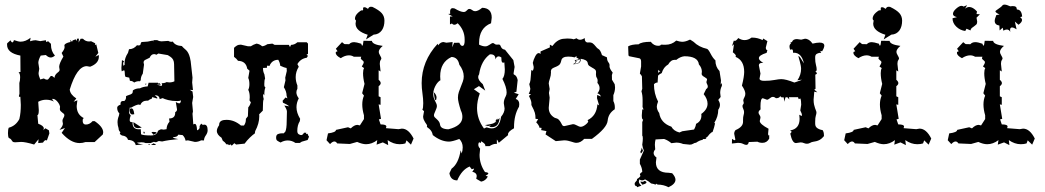

<svg xmlns="http://www.w3.org/2000/svg" viewBox="-20 -614 4483 824"><path d="M318.8 -448.2 317.4 -431.6 326.2 -447.8H335.9Q346.7 -436 362.3 -436L371.1 -437L388.7 -428.2L387.2 -420.4L393.1 -423.8L401.9 -386.7L389.2 -370.6L403.8 -377.9L404.3 -371.1Q404.3 -341.8 366.7 -327.6L352.5 -330.1Q310.1 -330.1 279.3 -229.5Q281.2 -208.5 307.6 -191.4L295.9 -177.2L312 -183.6L309.1 -159.2Q309.1 -122.1 340.3 -106.9Q335 -106 335 -98.1V-92.8Q335 -88.9 337.9 -84.2Q340.8 -79.6 349.1 -79.6Q364.7 -79.6 377.4 -94.2H386.2Q422.9 -69.3 422.9 -45.9L421.4 -37.1L386.2 -4.4H347.2Q334.5 0 321.8 0Q283.2 0 244.6 -43.9L258.8 -64.5L235.4 -56.6Q250 -72.8 250 -83L248 -95.2Q248 -101.6 252.2 -107.9Q256.3 -114.3 256.3 -119.6Q256.3 -123.5 253.2 -126.2Q250 -128.9 246.3 -131.6Q242.7 -134.3 239.7 -137.7Q236.8 -141.1 236.8 -146.5L237.8 -156.2Q237.8 -158.2 235.4 -163.8Q232.9 -169.4 228.5 -175.3Q224.1 -181.2 218.3 -185.5Q212.4 -189.9 205.6 -189.9L204.1 -189Q204.1 -186 211.4 -178.2Q196.3 -186 177.7 -186Q160.2 -186 144 -177.2L146.5 -141.6Q146.5 -120.1 140.6 -120.1L144 -83Q168 -74.2 168 -63Q168 -58.1 164.6 -54.7L174.8 -63.5L189.9 -54.7L191.9 -41.5L181.2 -11.2L176.8 -12.7Q170.9 -12.7 164.6 -2L144 0L145.5 -16.6L126.5 6.3Q88.9 -4.9 70.8 -4.9L45.9 -3.4Q38.6 -3.4 35.9 -5.1Q33.2 -6.8 31.5 -9.8Q29.8 -12.7 27.3 -15.9Q24.9 -19 17.6 -22Q14.2 -28.3 14.2 -42.5Q14.2 -58.6 17.6 -65.9Q47.4 -73.7 63 -103Q66.4 -117.2 67.9 -132.6Q69.3 -147.9 69.3 -164.1L67.4 -198.7L64.5 -198.2Q61 -198.2 61 -201.7L63.5 -211.4L63 -257.8Q66.4 -267.6 66.4 -282.7Q66.4 -297.9 59.6 -303.7L67.9 -305.2L67.4 -375.5Q10.3 -386.2 10.3 -421.9L10.7 -428.2L24.9 -440.9Q29.3 -432.1 33.2 -432.1Q37.1 -432.1 40 -441.9Q59.1 -435.1 68.4 -435.1Q89.8 -435.1 111.3 -452.1L108.9 -437Q123.5 -441.4 132.8 -441.4L152.8 -437.5L176.8 -441.4Q177.2 -433.6 180.7 -433.6L186 -437.5L198.7 -425.8V-422.4Q198.7 -394 215.8 -375.5Q206.1 -367.2 197.8 -367.2Q187.5 -367.2 176.8 -377.9L154.8 -375.5Q144.5 -356.9 144.5 -344.2L148.4 -318.8L145.5 -300.3Q145.5 -289.6 152.8 -272.9L168 -277.3Q176.3 -272 181.6 -272Q185.1 -272 187.5 -274.4Q189.9 -276.9 191.9 -280Q193.8 -283.2 195.8 -285.6Q197.8 -288.1 200.7 -288.1Q205.6 -288.1 213.9 -279.8Q214.8 -288.6 218.3 -293.2Q221.7 -297.9 225.6 -301Q229.5 -304.2 232.7 -307.1Q235.8 -310.1 235.8 -314.5L233.9 -327.1Q233.9 -341.3 252 -371.1L244.6 -386.7Q257.3 -402.3 257.3 -412.1L256.3 -418.5Q256.3 -428.2 283.2 -434.1L280.3 -442.9L289.6 -434.1Q289.6 -439.9 294.4 -441.4L304.7 -445.3Q308.1 -439 310.1 -439V-447.8Z M562.5 8.8Q558.1 -12.7 529.3 -13.7Q524.9 -30.3 502.9 -32.7L494.1 -39.1L496.6 -46.9Q488.8 -53.2 488.8 -64Q484.4 -76.7 484.4 -89.4Q484.4 -103 490.2 -117.2L492.2 -127.4Q482.9 -136.7 482.9 -151.4Q482.9 -160.2 497.6 -165L497.1 -168.9Q497.1 -180.7 508.8 -180.7L513.2 -180.2Q521 -186.5 521 -196.8L520.5 -200.7Q524.4 -203.6 529.8 -205.1Q543 -209 546.6 -212.6Q550.3 -216.3 550.3 -226.1Q562.5 -234.9 580.6 -234.9Q594.2 -242.2 613.8 -243.2L617.7 -258.8H658.2L657.7 -256.8Q657.7 -255.9 659.2 -255.9L665 -256.8L670.4 -250.5L652.3 -251L672.4 -245.1Q675.8 -247.1 675.8 -251L673.8 -256.8Q687 -256.8 694.8 -261.7L706.5 -260.3Q719.2 -260.3 728.5 -265.1L727.1 -338.9Q727.1 -360.4 710.9 -370.6L700.2 -377.4L659.7 -384.3L650.9 -378.9Q646.5 -381.8 641.6 -381.8Q628.9 -381.8 622.1 -366.2L602.1 -356.4Q596.2 -352.5 596.2 -345.7L598.1 -336.4L592.8 -297.9Q584 -285.2 584 -270L580.6 -265.1L576.2 -265.6Q565.9 -265.6 555.7 -259.8Q548.8 -267.1 537.6 -267.1L534.7 -280.8L518.6 -284.2Q515.1 -290.5 515.1 -306.6L513.2 -312.5Q506.3 -311 502.9 -307.6Q501 -311 501 -323.2L503.4 -356L512.7 -351.1Q508.3 -347.2 508.3 -340.8L509.8 -331.5L515.1 -336.4L514.6 -342.8Q514.6 -365.2 529.3 -387.2L533.7 -402.8Q553.7 -402.8 567.9 -419.9L574.7 -418.9Q584 -418.9 584 -428.2L587.4 -433.6L613.8 -435.5L635.3 -439.9L637.7 -436L638.7 -441.9H654.3Q662.1 -437 672.4 -436.5L702.1 -438.5Q709 -434.6 714.8 -434.6L721.7 -435.5Q731.9 -418 760.3 -416.5Q767.6 -408.2 773.4 -403.6Q779.3 -398.9 783.7 -393.1Q788.1 -387.2 791.7 -377.9Q795.4 -368.7 798.3 -351.1L806.2 -280.8L804.7 -259.8L808.1 -227.5L794.4 -228.5L806.2 -221.2L809.1 -197.8L804.7 -172.4L808.1 -135.7L806.2 -126L809.6 -80.1L815.9 -82.5Q824.7 -82.5 825.7 -54.7Q836.9 -58.6 836.9 -68.8L836.4 -72.8L843.3 -83.5L850.1 -78.1L856.9 -79.1Q871.1 -79.1 871.1 -54.7Q871.1 -43.9 863.3 -33Q855.5 -22 855.5 -11.2L843.3 -11.7Q830.6 -4.9 816.4 -4.9L786.6 -11.7L776.4 -10.3Q773.9 -24.4 763.7 -34.2L745.1 -36.1Q741.7 -25.4 721.7 -25.4Q723.1 -20.5 745.6 -17.1Q702.6 -13.2 675.8 -6.8L661.6 -8.8L649.4 -3.4L640.1 -5.4L626.5 0H605Q598.6 -3.4 587.4 -3.4L568.8 -2Q568.8 2.9 594.7 5.9ZM627.9 -32.7Q653.3 -32.7 658.2 -52.7Q667.5 -59.1 673.3 -59.1L682.1 -57.6L694.8 -59.6Q695.3 -78.1 707.5 -91.8L705.6 -105.5Q731.9 -105.5 731.9 -129.9V-132.8Q739.7 -136.2 739.7 -144.5L734.4 -176.3Q743.7 -170.4 749 -170.4Q755.4 -170.4 756.8 -183.6Q752 -180.2 740.7 -180.2Q718.8 -180.2 701.7 -184.6Q684.6 -189 678.2 -192.9L665 -188.5Q664.6 -205.1 644 -205.6Q655.8 -195.8 655.8 -192.9L653.3 -191.4L633.3 -197.3L631.3 -190.4Q623 -188.5 615.7 -182.1H611.3Q589.4 -182.1 582 -163.1L576.2 -165.5Q565.9 -165.5 541.5 -151.4L537.1 -152.8L534.2 -130.4Q534.2 -125.5 541 -118.7Q536.6 -106 536.6 -99.1Q536.6 -89.8 544.4 -89.8L548.8 -90.3V-86.4Q548.8 -59.1 576.2 -59.1L584 -59.6L585.4 -37.6Q594.7 -32.7 627.9 -32.7ZM548.8 -122.6Q537.1 -122.6 537.1 -138.7Q537.1 -142.6 537.8 -145.8Q538.6 -148.9 543.9 -148.9Q553.7 -148.9 556.2 -124ZM572.8 -64Q552.7 -64 552.7 -85.9V-89.8L588.4 -66.4ZM638.2 -35.6 629.9 -47.4 638.7 -47.9Q651.9 -47.9 651.9 -44.4Q651.9 -41.5 638.2 -35.6ZM649.4 8.3H627.9L639.6 1Q649.4 6.3 649.4 8.3ZM620.6 7.8Q618.2 7.8 616.2 4.4H624ZM606 -251Q603.5 -251 601.6 -254.4H609.4ZM596.2 -42 595.7 -48.8 600.1 -47.9 601.6 -41.5Z M1296.4 -432.6 1301.8 -426.8V-382.8L1295.4 -378.9L1301.8 -374.5L1296.4 -366.2Q1270 -362.3 1256.3 -338.9L1262.2 -327.6Q1249 -306.2 1249 -283.2Q1249 -265.1 1256.3 -247.1V-232.9Q1252 -225.6 1252 -217.8Q1252 -205.6 1262.2 -191.9Q1252.4 -173.3 1252.4 -153.8Q1252.4 -129.9 1268.1 -104L1266.6 -93.8Q1255.9 -77.1 1255.9 -52.2Q1255.9 -41.5 1262.2 -37.8Q1268.6 -34.2 1272.5 -34.2Q1279.3 -34.2 1284.7 -44.4H1294.4L1293.9 -41Q1293.9 -38.6 1295.9 -38.6L1300.3 -40Q1300.8 -34.2 1306.2 -27.3L1300.3 -13.2L1274.9 -5.9L1266.6 -0.5H1248Q1232.9 -11.2 1214.8 -11.2Q1199.2 -11.2 1184.1 -2.4Q1174.8 -6.8 1169.9 -10.3Q1165 -13.7 1165 -23.4Q1165 -35.6 1173.3 -38.8Q1181.6 -42 1190.9 -42L1196.8 -41.5L1204.1 -48.3Q1210.4 -60.5 1210.4 -94.2L1211.4 -135.3Q1211.4 -144 1200.2 -161.1L1221.2 -157.7Q1210.9 -166.5 1194.3 -173.3L1192.9 -181.6L1205.6 -195.8L1213.4 -191.9L1210 -203.1Q1210 -221.2 1198.2 -239.7L1205.1 -269L1204.1 -280.8L1210.9 -309.6L1210 -322.3Q1204.1 -323.2 1197.3 -325.7Q1190.4 -328.1 1182.6 -332Q1182.1 -343.8 1174.3 -357.4Q1147 -357.4 1136.2 -330.6L1129.4 -332.5Q1125.5 -332.5 1125.5 -327.6L1126 -323.2L1108.9 -322.3V-317.9Q1108.9 -306.6 1114.7 -294.9L1117.7 -276.9Q1114.3 -270.5 1114.3 -253.4L1114.7 -244.1L1119.1 -238.3Q1114.3 -229 1114.3 -204.6L1108.9 -211.4V-208.5Q1108.9 -198.2 1111.8 -189Q1108.9 -182.1 1108.9 -173.3L1107.9 -139.2L1092.3 -123.5L1092.8 -115.7Q1092.8 -84 1075.2 -51.3L1073.7 -41.5Q1065.4 -36.1 1052.7 -23.9Q1040 -11.7 1029.8 2.4L993.2 6.3L985.8 0.5L974.6 11.2L968.8 5.4L962.9 9.3L959 5.4H951.7Q946.3 -3.4 936 -10.3L930.7 -22.9Q910.6 -36.1 910.6 -52.2Q910.6 -62.5 920.4 -76.7V-77.6Q920.4 -85 923.3 -89.4Q926.3 -93.8 930.9 -95.9Q935.5 -98.1 941.2 -98.9Q946.8 -99.6 952.6 -99.6Q985.4 -99.6 1014.2 -75.2H1026.9Q1035.2 -86.4 1035.2 -100.6V-104L1043.9 -115.2L1045.4 -153.3Q1052.7 -161.1 1056.6 -174.8L1050.8 -183.1L1051.8 -196.3Q1051.8 -216.3 1045.4 -228.5Q1050.3 -237.8 1050.3 -252.9Q1050.3 -270 1045.4 -279.3L1050.8 -310.5L1041 -319.3Q1035.6 -352.1 1001.5 -353Q995.6 -361.8 984.4 -370.1V-408.7Q989.7 -414.1 996.3 -418.2Q1002.9 -422.4 1013.7 -422.4L1043.9 -415.5H1056.6Q1066.4 -422.4 1080.6 -426.8Q1093.8 -425.3 1105 -415.5Q1114.7 -416 1127.4 -424.3L1148.9 -426.8L1158.7 -421.4H1219.7L1224.6 -412.1L1229 -421.4Q1243.7 -421.4 1256.3 -432.6Z M1646 8.8 1623 -2.9 1596.2 6.8 1599.1 -12.7Q1576.2 4.9 1550.8 4.9Q1535.2 4.9 1512.7 -4.9L1481.4 3.9L1427.2 1.5Q1421.9 -6.8 1415 -6.8Q1406.7 -6.8 1396.5 4.4L1381.3 -12.2L1387.7 -41.5Q1421.9 -45.9 1421.9 -56.6L1473.6 -67.9L1485.4 -63Q1500.5 -78.1 1514.2 -78.1L1524.4 -75.7L1542 -103V-119.1Q1534.7 -144.5 1534.7 -165.5Q1534.7 -186.5 1542 -203.6L1534.2 -213.9L1544.4 -253.9Q1538.1 -279.3 1538.1 -299.8Q1538.1 -314.5 1542.5 -321.8L1532.7 -328.6Q1541 -341.3 1541 -347.2Q1541 -351.1 1534.7 -355.7Q1528.3 -360.4 1528.3 -364.3L1530.3 -370.6H1498.5Q1488.8 -376.5 1477.5 -376.5Q1460.4 -376.5 1442.4 -364.3Q1420.9 -375.5 1420.9 -387.2L1421.4 -391.1L1428.7 -394L1421.4 -404.8L1447.8 -433.1L1458 -424.8L1478.5 -424.3Q1485.8 -433.1 1500 -433.1Q1508.8 -433.1 1530.3 -426.3Q1532.7 -418 1534.7 -418Q1538.1 -418 1540 -439L1576.2 -438.5Q1577.6 -422.9 1622.6 -417Q1605.5 -402.8 1605.5 -391.1Q1605.5 -385.7 1611.1 -376.2Q1616.7 -366.7 1616.7 -363.3Q1616.7 -360.8 1613.3 -355.7Q1609.9 -350.6 1609.9 -339.8L1613.3 -307.1L1605 -312.5V-271.5Q1613.8 -264.2 1613.8 -257.3Q1613.8 -250.5 1605 -244.1V-200.7L1613.3 -196.8V-164.1L1605 -166L1615.2 -104L1606 -101.6L1613.3 -80.1Q1638.2 -80.1 1638.2 -70.8L1636.2 -64L1690.4 -59.6L1704.6 -62Q1733.4 -62 1754.9 -19.5L1743.7 6.8L1724.6 -11.7L1719.7 1.5Q1710 4.9 1694.8 4.9Q1668.5 4.9 1643.6 -12.7ZM1550.8 -444.8 1558.1 -464.8Q1505.9 -481 1505.9 -512.7L1507.8 -525.9Q1503.4 -528.8 1503.4 -534.2Q1503.4 -547.4 1517.6 -560.1Q1528.3 -569.8 1533.2 -569.8L1535.6 -569.3Q1538.6 -569.3 1538.6 -574.2L1538.1 -578.1Q1538.1 -583 1543.9 -583Q1549.3 -583 1553.5 -579.6Q1557.6 -576.2 1558.6 -576.2Q1559.6 -576.2 1560.5 -577.6Q1564 -585 1571.8 -585L1578.1 -584.5Q1607.4 -570.3 1618.7 -557.1Q1629.9 -543.9 1629.9 -525.4Q1629.9 -500.5 1619.1 -484.4Q1606.4 -466.3 1583.5 -465.3Z M2090.3 -538.1 2087.4 -514.2Q2036.1 -494.1 2036.1 -429.7V-422.4Q2051.3 -415 2062.5 -415Q2067.9 -415 2072.5 -417.2Q2077.1 -419.4 2081.3 -422.1Q2085.4 -424.8 2088.9 -427Q2092.3 -429.2 2095.2 -429.2Q2099.1 -429.2 2102.5 -425.8Q2106 -422.4 2112.3 -422.4L2120.1 -422.9Q2125 -422.9 2126.7 -419.9Q2128.4 -417 2129.9 -413.3Q2131.3 -409.7 2134.8 -406Q2138.2 -402.3 2147.5 -400.4L2183.1 -356L2188.5 -326.7L2184.1 -299.3Q2184.1 -294.9 2185.8 -294.2Q2187.5 -293.5 2190.2 -291.7Q2192.9 -290 2196 -285.6Q2199.2 -281.2 2201.7 -270.5L2196.3 -220.2L2185.5 -216.3L2206.1 -209.5L2193.4 -189.5Q2208.5 -184.6 2208.5 -167L2207.5 -156.2Q2186 -120.1 2186 -67.9V-63.5Q2160.2 -49.3 2160.2 -37.6L2160.6 -34.2L2120.6 -1Q2114.7 -14.6 2112.3 -14.6V3.9L2107.4 3.4Q2096.2 3.4 2080.6 13.2H2062.5L2063 10.7Q2063 2 2044.4 -7.8V-6.3Q2044.4 -0.5 2041.5 -0.5L2036.1 -3.9Q2032.7 1 2032.7 7.3Q2032.7 16.1 2040.5 23.9L2038.1 50.3Q2038.1 90.3 2061.5 124.5Q2075.7 126 2075.7 130.4Q2075.7 134.3 2064 140.1L2073.7 143.6Q2064 162.1 2044.9 165.5L2023.9 153.3L2025.9 142.1Q2025.9 127.4 2006.8 123Q2014.6 113.8 2014.6 109.4L2004.4 112.3L1995.6 100.6Q1961.9 114.3 1942.4 160.2Q1913.6 160.2 1908.7 129.4L1918 109.9Q1947.8 88.4 1957 30.8L1961.4 44.9Q1965.8 31.2 1965.8 18.6Q1965.8 -2.9 1951.2 -17.6Q1920.4 -6.3 1907.2 -6.3Q1872.6 -6.3 1837.4 -34.2Q1835.4 -44.4 1831.3 -50.8Q1827.1 -57.1 1822.8 -60.8Q1818.4 -64.5 1815.2 -66.7Q1812 -68.8 1812 -71.3L1813 -74.7Q1813 -77.1 1810.3 -80.8Q1807.6 -84.5 1804.4 -89.4Q1801.3 -94.2 1798.6 -100.6Q1795.9 -106.9 1795.9 -114.3L1799.8 -136.7L1792.5 -143.6Q1796.4 -148.9 1796.4 -170.9Q1796.4 -189.9 1793 -213.4Q1789.6 -236.8 1789.6 -257.3Q1789.6 -351.6 1858.4 -426.3L1860.4 -419.4Q1870.6 -433.6 1883.3 -433.6L1895.5 -430.7L1922.4 -433.6L1920.9 -411.1L1928.7 -430.2L1951.2 -430.7Q1957 -417 1963.9 -417Q1969.7 -417 1971.9 -423.3Q1974.1 -429.7 1974.1 -436.5V-444.8Q1974.1 -484.4 1944.3 -514.2Q1936.5 -507.8 1929.7 -507.8Q1923.8 -507.8 1919.4 -513.2L1911.1 -509.3V-543L1922.9 -543.5L1903.3 -554.2L1912.1 -554.7L1911.6 -563.5Q1911.6 -579.1 1922.9 -579.1L1931.2 -577.6Q1956.5 -562.5 1970.2 -562.5Q1974.6 -562.5 1977.8 -564.5Q1981 -566.4 1983.4 -569.1Q1985.8 -571.8 1988.3 -573.7Q1990.7 -575.7 1994.6 -575.7Q2000.5 -575.7 2006.3 -570.8Q2012.2 -565.9 2019 -565.9Q2031.7 -565.9 2049.3 -580.6Q2090.3 -579.6 2090.3 -538.1ZM1853.5 -195.8Q1853.5 -192.4 1852.5 -188.2Q1851.6 -184.1 1849.6 -184.1Q1845.2 -184.1 1841.8 -218.3Q1853.5 -207 1853.5 -195.8ZM2036.1 -294.9Q2032.2 -289.6 2032.2 -283.2Q2032.2 -269.5 2051.8 -252.9L2062.5 -225.1L2035.6 -244.6L2013.7 -231L2039.1 -212.9Q2027.3 -180.7 2027.3 -150.4Q2027.3 -102.5 2057.1 -62.5L2068.4 -67.4Q2080.6 -63 2090.3 -63Q2123.5 -63 2130.4 -112.8Q2145.5 -130.9 2145.5 -148.4L2142.1 -171.4Q2142.1 -185.1 2150.4 -200.7Q2154.3 -207.5 2154.3 -217.3Q2154.3 -239.7 2136.2 -275.4Q2146.5 -287.1 2146.5 -316.4L2144.5 -346.2L2139.2 -344.7Q2131.8 -344.7 2131.8 -362.3V-367.2Q2125.5 -372.1 2120.1 -372.1Q2110.8 -372.1 2106 -358.9V-361.3Q2106 -380.9 2085.4 -380.9H2082.5Q2044.9 -353.5 2036.1 -294.9ZM1918 -369.6Q1869.1 -347.2 1869.1 -286.1L1870.1 -269.5Q1866.7 -268.1 1861.6 -263.2Q1856.4 -258.3 1851.6 -250.5Q1846.7 -242.7 1843 -232.4Q1839.4 -222.2 1839.4 -210.4Q1839.4 -200.7 1841.8 -193.6Q1844.2 -186.5 1847.2 -180.7Q1850.1 -174.8 1852.5 -169.7Q1855 -164.6 1855 -158.7Q1855 -154.3 1853 -148.9Q1851.1 -143.6 1848.6 -137.9Q1846.2 -132.3 1844.2 -127.4Q1842.3 -122.6 1842.3 -119.1Q1842.3 -114.3 1845.9 -110.6Q1849.6 -106.9 1854.5 -102.5Q1859.4 -98.1 1863.5 -92.5Q1867.7 -86.9 1868.7 -78.6Q1871.1 -60.1 1904.3 -59.1Q1964.4 -74.2 1964.4 -111.8Q1964.4 -127 1958 -139.2Q1945.3 -178.2 1945.3 -194.8Q1945.3 -207.5 1949.2 -219.2Q1953.1 -231 1957.8 -242.2Q1962.4 -253.4 1966.3 -264.2Q1970.2 -274.9 1970.2 -286.1Q1970.2 -311.5 1951.2 -336.4Q1945.3 -368.2 1918 -369.6ZM2110.8 -89.8 2106 -94.2 2113.8 -105.5Q2113.8 -100.6 2115.7 -100.6Q2118.2 -100.6 2124 -107.9Q2121.1 -68.4 2090.8 -68.4L2079.1 -69.8L2086.9 -75.7L2074.2 -73.2L2061 -77.1Q2104 -83 2104 -89.8Z M2453.6 -1Q2448.2 -1 2442.9 -2.7Q2437.5 -4.4 2431.2 -6.3Q2424.8 -8.3 2417.5 -10Q2410.2 -11.7 2400.9 -11.7L2365.2 -8.3L2321.3 -37.1L2325.2 -51.3L2302.2 -55.7L2304.2 -62.5Q2304.2 -65.9 2300.8 -65.9L2295.9 -64.9Q2293 -77.6 2281.2 -88.9L2289.6 -103L2278.3 -104Q2278.3 -120.1 2275.4 -129.9Q2271 -143.6 2263.2 -157.7Q2260.3 -162.6 2260.3 -167L2260.7 -170.9Q2260.7 -181.2 2250 -202.1L2258.8 -210L2249 -211.4Q2255.9 -224.1 2255.9 -233.9L2251.5 -252.9Q2251.5 -254.4 2252.4 -255.6Q2253.4 -256.8 2254.4 -260.3Q2255.4 -263.7 2256.6 -270.3Q2257.8 -276.9 2258.3 -289.6Q2259.3 -314 2261.7 -314L2265.6 -310.1Q2266.6 -310.1 2268.6 -314.9Q2270.5 -319.8 2270.5 -326.7L2266.6 -344.2Q2269.5 -357.9 2276.9 -372.1Q2284.2 -386.2 2292 -386.2Q2295.9 -386.2 2299.8 -382.3V-393.1L2339.8 -410.6V-422.4L2350.6 -416.5Q2370.1 -443.4 2395.5 -447.3L2415 -448.7Q2433.1 -448.7 2441.9 -445.3L2454.6 -449.7Q2460.9 -443.4 2469.7 -443.4Q2478 -443.4 2489.3 -450.7Q2489.3 -431.6 2503.4 -431.6L2508.3 -432.1Q2516.6 -432.1 2522 -429.2Q2528.8 -424.8 2538.6 -412.6Q2542 -407.7 2546.9 -404.8Q2556.6 -400.4 2563.5 -377.4L2585 -367.7Q2585 -354.5 2590.6 -347.4Q2596.2 -340.3 2596.2 -335L2595.7 -330.1Q2595.7 -319.3 2609.4 -302.7L2606 -291.5L2606.4 -272L2618.2 -252.4L2619.6 -238.8Q2619.6 -222.2 2612.3 -205.6V-180.2Q2618.7 -168 2618.7 -152.8L2618.2 -145Q2590.8 -127.4 2587.9 -96.2Q2585 -64.9 2520.5 -18.1H2487.3Q2471.7 -1 2453.6 -1ZM2471.7 -69.8Q2481.4 -69.8 2492.9 -78.9Q2504.4 -87.9 2504.4 -93.3Q2504.4 -96.2 2501 -98.1Q2540.5 -116.7 2543.9 -166.5L2551.3 -161.6L2542 -192.9L2543 -206.5L2559.1 -199.7Q2554.7 -210.4 2543.9 -213.4Q2553.2 -224.1 2553.2 -235.8Q2553.2 -247.6 2543.9 -258.3L2544.9 -267.1Q2544.9 -275.4 2541.3 -280.3Q2537.6 -285.2 2537.6 -294.9L2538.1 -304.7Q2538.1 -312 2533 -316.2Q2527.8 -320.3 2521.2 -323.7Q2514.6 -327.1 2509 -331.3Q2503.4 -335.4 2502.4 -343.3Q2500.5 -357.9 2471.7 -361.8L2472.2 -357.4Q2472.2 -338.4 2438.5 -338.4Q2450.2 -344.2 2450.2 -349.6Q2450.2 -353 2445.8 -356Q2462.9 -357.9 2463.9 -359.9Q2463.9 -362.8 2454.1 -366.7V-373.5L2446.3 -367.7Q2434.6 -371.1 2418.5 -371.1Q2391.6 -371.1 2388.7 -353.5Q2385.7 -339.4 2378.4 -334.2Q2371.1 -329.1 2363.5 -326.4Q2356 -323.7 2350.1 -319.8Q2344.2 -315.9 2344.2 -304.7L2344.7 -304.2Q2344.7 -290 2339.8 -276.1Q2335 -262.2 2335 -255.9L2338.9 -231.9L2335.9 -215.3L2338.9 -194.8L2335 -151.4Q2335 -123 2360.8 -108.4Q2372.6 -106 2378.2 -100.1Q2383.8 -94.2 2387 -88.1Q2390.1 -82 2392.8 -77.4Q2395.5 -72.8 2402.3 -72.8L2438.5 -81.1Q2446.8 -81.1 2456.5 -75.4Q2466.3 -69.8 2471.7 -69.8ZM2454.6 -341.3Q2469.7 -344.2 2469.7 -359.9Q2462.4 -355 2450.7 -354.5L2454.6 -352.1Q2452.1 -344.7 2444.8 -340.3Z M2849.1 189.5Q2827.6 178.2 2802.7 178.2L2795.4 174.3L2793.5 178.7Q2789.1 175.8 2774.4 173.3Q2766.1 165 2748.5 155.8Q2741.7 160.2 2735.4 160.2Q2729 160.2 2724.1 155.8L2721.7 164.6Q2721.7 173.8 2732.9 182.6L2713.9 189.5Q2713.9 184.6 2711.9 184.6L2710.9 185.1Q2709 185.1 2708 183.6Q2703.6 181.2 2703.6 174.8Q2703.6 170.4 2709 165Q2710.4 163.6 2712.2 161.6Q2713.9 159.7 2713.9 154.3Q2727.1 146.5 2728.5 140.6L2726.1 134.8Q2727.5 128.4 2736.3 124Q2736.3 107.4 2726.1 88.9V70.8L2743.2 32.2Q2737.8 19 2736.3 7.3Q2738.8 -10.3 2738.8 -20Q2738.8 -29.8 2736.3 -31.7V-89.8L2740.2 -100.6Q2734.4 -100.6 2734.4 -118.7L2736.3 -144.5L2742.2 -144Q2737.3 -152.3 2737.3 -158.7L2737.8 -161.6V-185.1Q2737.8 -206.1 2732.9 -222.2L2736.3 -232.9L2734.9 -286.1Q2732.9 -291.5 2726.1 -298.3L2731.4 -328.6V-349.6Q2731.4 -361.3 2724.1 -363.8L2680.7 -372.6L2677.2 -376L2675.8 -415Q2690.4 -423.8 2720.7 -423.8Q2732.9 -434.6 2772.9 -434.6Q2786.1 -417.5 2804.2 -417.5Q2815.4 -417.5 2816.4 -422.4L2835.4 -421.9Q2862.8 -421.9 2882.3 -439.9Q2898.4 -434.6 2907.2 -434.6Q2922.4 -434.6 2939.5 -443.4H2942.9L2956.5 -434.6Q2979 -412.1 3014.2 -404.3Q3020 -402.3 3029.3 -384.3Q3039.6 -364.3 3050.3 -355Q3050.3 -327.1 3067.9 -309.1L3074.2 -269L3072.8 -251L3078.1 -257.8V-245.6Q3070.8 -231.4 3070.8 -215.3L3072.8 -197.8L3062.5 -185.1Q3069.8 -173.8 3069.8 -164.1Q3069.8 -153.3 3062.5 -143.1Q3062.5 -113.8 3045.4 -86.4L3048.8 -84.5Q3045.4 -66.9 3038.1 -47.4Q3033.7 -47.4 3024.9 -38.1Q3016.1 -25.9 3012.2 -24.2Q3008.3 -22.5 3008.3 -22L3011.7 -20Q3008.3 -17.1 3002.9 -17.1L2998.5 -17.6L2994.6 -13.7Q2981.9 -11.7 2967.3 -1.5Q2960.4 -1 2954.6 2.9Q2948.7 6.8 2940.4 6.8L2911.6 3.9Q2897.5 -2 2882.3 -2L2861.3 0.5Q2847.2 -11.7 2830.1 -17.6L2793.5 -15.6Q2790.5 -4.4 2790.5 7.3L2792 26.9Q2785.2 35.2 2785.2 43Q2785.2 53.2 2797.4 62L2794.9 82.5Q2794.9 127.4 2849.1 127.4L2864.7 129.4Q2878.9 145 2878.9 157.2Q2878.9 175.8 2849.1 189.5ZM2896 -45.4 2908.2 -50.8 2958.5 -58.1Q2965.3 -69.3 2967.3 -82.5Q2990.2 -93.8 2990.2 -118.2L2989.7 -125Q3016.6 -144.5 3016.6 -168.9Q3016.6 -189 3000 -210L3010.7 -231.9Q3017.6 -235.8 3017.6 -242.7Q3017.6 -247.6 3014.6 -252.9Q3011.7 -258.3 3011.7 -262.2L3014.6 -272.9Q3014.6 -277.3 3002.9 -283.7Q2991.2 -290 2991.2 -296.9L2992.2 -306.2Q2992.2 -323.2 2979.5 -337.4Q2975.6 -372.6 2917 -372.6Q2898.9 -370.6 2882.3 -356.9L2876.5 -357.4Q2858.9 -357.4 2847.7 -337.4Q2827.6 -326.2 2819.8 -300.3Q2811.5 -296.9 2804.2 -289.6L2802.2 -259.8Q2793 -259.8 2786.6 -252.4Q2786.6 -211.9 2804.2 -178.2Q2798.8 -163.6 2798.8 -157.2Q2798.8 -142.6 2809.1 -128.9Q2815.4 -86.4 2861.3 -70.3Q2871.1 -51.8 2896 -45.4ZM2803.7 -299.8Q2807.1 -306.2 2811 -306.2Q2812.5 -306.2 2814 -305.2L2805.7 -314.5ZM2730.5 44.4 2728 37.6Q2731.9 32.2 2734.4 19.5L2739.3 32.7Q2735.8 41 2730.5 44.4ZM2736.3 178.7 2727.5 165.5Q2734.9 165.5 2738.3 166.5Q2741.2 166.5 2746.1 162.1Q2754.4 164.6 2754.4 168.9Q2754.4 174.3 2736.3 178.7Z M3209 -452.6Q3231 -452.6 3252.9 -441.9L3255.4 -448.7L3273.4 -437.5L3266.6 -409.7Q3266.6 -399.9 3273.4 -398.4L3270 -387.2Q3236.8 -377 3236.8 -364.3Q3236.8 -355 3255.9 -344.2H3251.5Q3236.8 -344.2 3236.8 -333.5L3243.7 -298.3L3239.7 -276.9Q3239.7 -267.1 3259.8 -267.1Q3284.7 -267.1 3304 -270.8Q3323.2 -274.4 3333 -274.4Q3352.5 -274.4 3389.2 -259.8Q3420.9 -270 3420.9 -272L3402.3 -269.5Q3418 -292.5 3418 -318.8Q3418 -325.7 3416.3 -334.2Q3414.6 -342.8 3412.4 -350.6Q3410.2 -358.4 3408.4 -364.5Q3406.7 -370.6 3406.7 -372.6L3407.2 -374Q3411.1 -374 3430.2 -341.8Q3419.9 -387.7 3387.7 -387.7H3383.3V-391.6Q3383.3 -402.3 3377.9 -402.3L3371.6 -400.4Q3368.2 -406.7 3368.2 -414.6Q3368.2 -422.9 3375 -428.2L3371.6 -431.2L3378.9 -433.6Q3382.8 -446.3 3400.4 -446.3L3418.5 -443.8L3434.6 -447.8Q3452.6 -447.8 3467.3 -426.8Q3485.4 -431.2 3497.1 -431.2Q3517.6 -431.2 3517.6 -418Q3517.6 -409.2 3508.3 -394L3500 -395.5L3504.4 -387.7Q3494.1 -387.7 3486.3 -383.5Q3478.5 -379.4 3478.5 -369.1V-362.3Q3478.5 -348.1 3481.7 -335.9Q3484.9 -323.7 3484.9 -316.4Q3484.9 -307.6 3479 -307.1Q3485.8 -302.7 3485.8 -299.3Q3485.8 -295.9 3479 -293.5L3480 -232.9L3474.6 -229.5L3487.8 -217.8L3474.6 -220.7L3471.7 -186.5Q3471.7 -174.3 3473.6 -165.5Q3475.6 -156.7 3477.8 -150.4Q3480 -144 3481.9 -139.4Q3483.9 -134.8 3483.9 -130.9Q3483.9 -125.5 3481.2 -117.4Q3478.5 -109.4 3478.5 -91.8V-83Q3478.5 -69.8 3488.5 -63.5Q3498.5 -57.1 3510.3 -55.7Q3516.1 -47.4 3516.1 -33.7V-29.8Q3506.8 -18.6 3498.8 -14.2Q3490.7 -9.8 3483.4 -8.1Q3476.1 -6.3 3469.2 -5.4Q3462.4 -4.4 3456.1 -0.5Q3449.7 2.9 3443.4 2.9Q3436 2.9 3429.9 0Q3423.8 -2.9 3416 -2.9L3396 0Q3379.9 0 3371.6 -40.5L3377.9 -48.3L3371.1 -54.2Q3411.6 -61 3411.6 -104.5L3410.2 -121.6L3419.4 -116.7Q3421.9 -116.7 3421.9 -120.1Q3421.9 -125.5 3414.6 -140.1L3418.5 -164.6Q3418.5 -182.6 3415 -191.4L3407.7 -188.5L3404.8 -196.8H3365.7L3367.7 -187L3358.9 -196.8L3351.1 -196.3L3345.7 -177.2Q3344.7 -197.8 3340.3 -197.8L3336.4 -194.8L3328.1 -201.2Q3325.2 -192.9 3310.5 -192.4Q3303.7 -198.2 3296.9 -198.2Q3293 -198.2 3289.8 -196.3Q3286.6 -194.3 3283.7 -192.1Q3280.8 -189.9 3277.8 -188Q3274.9 -186 3271.5 -186L3253.9 -192.4Q3243.7 -192.4 3243.7 -157.7L3244.1 -144.5Q3235.4 -137.7 3235.4 -131.3Q3235.4 -126 3239.5 -120.8Q3243.7 -115.7 3243.7 -108.9L3240.7 -94.7Q3240.7 -81.5 3278.3 -61.5L3276.4 -40.5Q3276.4 -32.7 3278.8 -32.7L3281.2 -34.2V-19Q3271 -1 3252.4 -1Q3239.7 -1 3230.5 -5.9L3193.4 -4.4Q3191.4 7.8 3182.6 7.8Q3177.7 7.8 3168.9 3.4Q3160.2 -1 3147.5 -1L3121.1 2L3121.6 -18.1Q3129.4 -12.2 3133.3 -12.2Q3135.7 -12.2 3135.7 -16.1L3130.9 -40Q3130.9 -48.8 3136.7 -55.7Q3168.9 -69.3 3168.9 -91.3V-100.6Q3168.9 -112.3 3171.1 -119.4Q3173.3 -126.5 3173.3 -133.3Q3173.3 -139.2 3169.9 -146.5Q3166.5 -153.8 3166.5 -158.7Q3166.5 -163.1 3169.2 -165.8Q3171.9 -168.5 3171.9 -172.9L3169.9 -182.6Q3169.9 -188 3174.3 -195.6Q3178.7 -203.1 3178.7 -211.4Q3178.7 -225.1 3164.1 -246.6Q3173.8 -285.6 3173.8 -305.2Q3173.8 -355 3136.7 -370.1L3138.2 -374Q3138.2 -379.9 3125 -389.6L3129.9 -423.8L3121.6 -416.5L3129.4 -439.9L3133.3 -438.5Q3139.6 -438.5 3148.4 -450.7Q3162.1 -441.9 3175.3 -441.9Q3191.4 -441.9 3205.1 -452.6Z M3867.7 8.8 3844.7 -2.9 3817.9 6.8 3820.8 -12.7Q3797.9 4.9 3772.5 4.9Q3756.8 4.9 3734.4 -4.9L3703.1 3.9L3648.9 1.5Q3643.6 -6.8 3636.7 -6.8Q3628.4 -6.8 3618.2 4.4L3603 -12.2L3609.4 -41.5Q3643.6 -45.9 3643.6 -56.6L3695.3 -67.9L3707 -63Q3722.2 -78.1 3735.8 -78.1L3746.1 -75.7L3763.7 -103V-119.1Q3756.3 -144.5 3756.3 -165.5Q3756.3 -186.5 3763.7 -203.6L3755.9 -213.9L3766.1 -253.9Q3759.8 -279.3 3759.8 -299.8Q3759.8 -314.5 3764.2 -321.8L3754.4 -328.6Q3762.7 -341.3 3762.7 -347.2Q3762.7 -351.1 3756.3 -355.7Q3750 -360.4 3750 -364.3L3752 -370.6H3720.2Q3710.4 -376.5 3699.2 -376.5Q3682.1 -376.5 3664.1 -364.3Q3642.6 -375.5 3642.6 -387.2L3643.1 -391.1L3650.4 -394L3643.1 -404.8L3669.4 -433.1L3679.7 -424.8L3700.2 -424.3Q3707.5 -433.1 3721.7 -433.1Q3730.5 -433.1 3752 -426.3Q3754.4 -418 3756.3 -418Q3759.8 -418 3761.7 -439L3797.9 -438.5Q3799.3 -422.9 3844.2 -417Q3827.1 -402.8 3827.1 -391.1Q3827.1 -385.7 3832.8 -376.2Q3838.4 -366.7 3838.4 -363.3Q3838.4 -360.8 3835 -355.7Q3831.5 -350.6 3831.5 -339.8L3835 -307.1L3826.7 -312.5V-271.5Q3835.4 -264.2 3835.4 -257.3Q3835.4 -250.5 3826.7 -244.1V-200.7L3835 -196.8V-164.1L3826.7 -166L3836.9 -104L3827.6 -101.6L3835 -80.1Q3859.9 -80.1 3859.9 -70.8L3857.9 -64L3912.1 -59.6L3926.3 -62Q3955.1 -62 3976.6 -19.5L3965.3 6.8L3946.3 -11.7L3941.4 1.5Q3931.6 4.9 3916.5 4.9Q3890.1 4.9 3865.2 -12.7ZM3772.5 -444.8 3779.8 -464.8Q3727.5 -481 3727.5 -512.7L3729.5 -525.9Q3725.1 -528.8 3725.1 -534.2Q3725.1 -547.4 3739.3 -560.1Q3750 -569.8 3754.9 -569.8L3757.3 -569.3Q3760.3 -569.3 3760.3 -574.2L3759.8 -578.1Q3759.8 -583 3765.6 -583Q3771 -583 3775.1 -579.6Q3779.3 -576.2 3780.3 -576.2Q3781.2 -576.2 3782.2 -577.6Q3785.6 -585 3793.5 -585L3799.8 -584.5Q3829.1 -570.3 3840.3 -557.1Q3851.6 -543.9 3851.6 -525.4Q3851.6 -500.5 3840.8 -484.4Q3828.1 -466.3 3805.2 -465.3Z M4312 8.8 4289.1 -2.9 4262.2 6.8 4265.1 -12.7Q4242.2 4.9 4216.8 4.9Q4199.7 4.9 4178.7 -4.9L4147.5 3.9L4093.3 1.5Q4087.9 -6.8 4081.1 -6.8Q4072.8 -6.8 4062.5 4.4L4047.4 -12.2L4053.7 -41.5Q4087.9 -45.9 4087.9 -56.6L4139.6 -67.9L4151.4 -63Q4166.5 -78.1 4180.2 -78.1L4190.4 -75.7L4208 -103V-119.1Q4200.7 -144.5 4200.7 -165.5Q4200.7 -186.5 4208 -203.6L4200.2 -213.9L4210.4 -253.9Q4204.1 -279.3 4204.1 -299.8Q4204.1 -314.5 4208.5 -321.8L4198.7 -328.6Q4207 -341.3 4207 -347.2Q4207 -351.1 4200.7 -355.7Q4194.3 -360.4 4194.3 -364.3L4196.3 -370.6H4164.6Q4154.8 -376.5 4143.6 -376.5Q4126.5 -376.5 4108.4 -364.3Q4086.9 -375.5 4086.9 -387.2L4087.4 -391.1L4094.7 -394L4087.4 -404.8L4113.8 -433.1L4124 -424.8L4144.5 -424.3Q4151.9 -433.1 4166 -433.1Q4176.8 -433.1 4196.3 -426.3Q4198.7 -418 4200.7 -418Q4204.1 -418 4206.1 -439L4242.2 -438.5Q4243.7 -422.9 4288.6 -417Q4271.5 -402.8 4271.5 -391.1Q4271.5 -385.7 4277.1 -376.2Q4282.7 -366.7 4282.7 -363.3Q4282.7 -360.8 4279.3 -355.7Q4275.9 -350.6 4275.9 -339.8L4279.3 -307.1L4271 -312.5V-271.5Q4279.8 -264.2 4279.8 -257.3Q4279.8 -250.5 4271 -244.1V-200.7L4279.3 -196.8V-164.1L4271 -166L4281.2 -104L4272 -101.6L4279.3 -80.1Q4304.2 -80.1 4304.2 -70.8L4302.2 -64L4356.4 -59.6L4370.6 -62Q4399.4 -62 4420.9 -19.5L4409.7 6.8L4390.6 -11.7L4385.7 1.5Q4375 4.9 4360.8 4.9Q4334.5 4.9 4309.6 -12.7ZM4122.6 -481Q4100.6 -483.9 4084.2 -499.5Q4067.9 -515.1 4067.9 -535.6L4086.9 -540.5Q4069.8 -544.4 4069.8 -554.2Q4069.8 -564.9 4083.5 -576.9Q4097.2 -588.9 4106 -588.9Q4111.3 -588.9 4115.7 -585.9L4130.4 -591.8L4121.6 -576.7Q4130.4 -584 4139.6 -584Q4155.3 -584 4172.9 -564.9L4170.9 -553.7L4185.5 -552.7L4170.9 -538.1L4173.8 -521Q4173.8 -512.7 4169.7 -508.5Q4165.5 -504.4 4160.4 -501Q4155.3 -497.6 4150.6 -493.9Q4146 -490.2 4145 -483.4L4127.9 -490.7ZM4315.9 -477.1Q4310.5 -487.3 4301.3 -487.3Q4293.9 -487.3 4286.1 -482.4L4283.2 -495.1L4270 -483.4L4269 -504.4Q4249 -507.3 4249 -524.4Q4249 -532.7 4255.9 -549.3L4270 -551.8Q4252 -559.6 4252 -565.4Q4252 -566.9 4255.9 -569.8Q4278.3 -585 4281.2 -589.6Q4284.2 -594.2 4291.5 -594.2Q4299.8 -594.2 4315.4 -586.9L4326.2 -587.9Q4343.3 -587.9 4343.3 -577.1L4344.2 -573.2Q4364.3 -573.2 4366.7 -543L4357.9 -540.5Q4366.2 -534.7 4366.2 -527.8Q4366.2 -518.6 4351.1 -507.8L4335.4 -521.5L4342.8 -488.3Q4330.6 -496.1 4323.2 -496.1Q4314.9 -496.1 4314.9 -484.9Z"/></svg>

Font: Truetypewriter PolyglOTT
Style: Regular
Weight: 400
Designer: Sergey Beatoff a.k.a. Sam_T
Version: Version 3.76